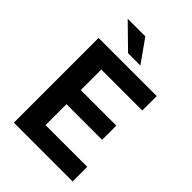

<svg xmlns="http://www.w3.org/2000/svg" viewBox="-270 -1068 1186 1186"><g transform="rotate(45 323.0 -475.5)"><path d="M81 -740H589L588.5 -614H231V-434.5H541.5V-310.5H230V-127.5H594.5V0H81ZM384 -802H276.5L124.5 -951H278.5Z"/></g></svg>

Font: 1883 Sans
Style: Bold
Weight: 700
Designer: 1883 Sans project is a fork of Public Sans.
Version: Version 1.009